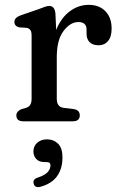

<svg xmlns="http://www.w3.org/2000/svg" viewBox="-20 -501 492 793"><path d="M209 -444 212 -377.5Q232.5 -428 268.5 -454.5Q304.5 -481 346.5 -481Q389.5 -481 415.2 -454.8Q441 -428.5 441 -383Q441 -349 426.2 -331.5Q411.5 -314 387.5 -314Q363 -314 350.2 -326.8Q337.5 -339.5 337.5 -361.5V-378Q337.5 -395.5 328.2 -402.8Q319 -410 304 -410Q270.5 -410 242.5 -373.2Q214.5 -336.5 214.5 -265V-93.5Q214.5 -59 243 -55.5L284 -50.5Q309.5 -47 309.5 -24.5Q309.5 0 280.5 0H76.5Q47.5 0 47.5 -24.5Q47.5 -41 69 -50.5L87.5 -55.5Q98.5 -59 104.5 -67.5Q110.5 -76 110.5 -93.5V-354Q110.5 -370.5 105.2 -377.2Q100 -384 90 -386L59 -388Q39.5 -393.5 39.5 -410Q39.5 -428.5 65 -437.5L140.5 -463.5Q153.5 -468.5 164.5 -472.5Q175.5 -476.5 183 -476.5Q206.5 -476.5 209 -444ZM165 168.5Q142 168.5 130 156Q118 143.5 118 124Q118 102 134.2 88.2Q150.5 74.5 174 74.5Q201.5 74.5 219.8 92.5Q238 110.5 238 149.5Q238 195 216.2 226Q194.5 257 148.5 270Q124.5 277 119 257.5Q114.5 239 136 232.5Q165 223 176.8 210Q188.5 197 188.5 182Q188.5 168.5 173.5 168.5Z"/></svg>

Font: Fraunces 9pt SuperSoft
Style: Regular
Weight: 400
Version: Version 1.000;[b76b70a41]